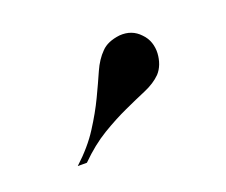

<svg xmlns="http://www.w3.org/2000/svg" viewBox="-47 -801 350 298"><g transform="rotate(-20 128.0 -652.5)"><path d="M169.9 -736.8Q190.4 -738.3 203.6 -724.1Q210.4 -717.3 213.4 -708.5Q216.3 -699.7 215.8 -690.7Q215.3 -681.6 212.2 -673.3Q209 -665 203.6 -659.2Q193.4 -648.9 176.8 -641.8Q160.2 -634.8 140.4 -625.7Q120.6 -616.7 98.6 -603.5Q76.7 -590.3 54.7 -568.4H39.6Q64 -590.8 78.6 -613.8Q93.3 -636.7 103.3 -657.7Q113.3 -678.7 120.8 -695.8Q128.4 -712.9 139.2 -723.6Q149.4 -734.4 169.9 -736.8Z"/></g></svg>

Font: Unique
Style: Regular
Weight: 400
Designer: Anna Pocius (aka Artmaker)
Foundry: Anna Pocius
Version: Version 1.000 2013 initial release